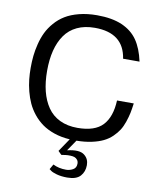

<svg xmlns="http://www.w3.org/2000/svg" viewBox="-105 -848 983 1174"><g transform="rotate(10 386.5 -260.5)"><path d="M393.1 244.1Q356 244.1 327.4 236.1Q298.8 228 289.1 219.7L278.8 211.9L296.9 180.2Q332 198.2 377.9 198.2Q400.4 198.2 420.7 187Q440.9 175.8 440.9 149.9Q440.9 135.3 433.3 126Q425.8 116.7 415.5 113Q405.3 109.4 389.4 108.9Q373.5 108.4 361.8 109.9Q350.1 111.3 334 113.8L313 92.8L368.2 11.2Q314.9 7.8 270.8 -7.3Q226.6 -22.5 195.1 -45.2Q163.6 -67.9 138.9 -98.6Q114.3 -129.4 99.1 -162.4Q84 -195.3 74.2 -233.4Q64.5 -271.5 60.8 -306.4Q57.1 -341.3 57.1 -377.9Q57.1 -417 60.8 -452.6Q64.5 -488.3 74.5 -528.1Q84.5 -567.9 100.6 -601.1Q116.7 -634.3 143.6 -665.3Q170.4 -696.3 205.6 -717.8Q240.7 -739.3 291 -752.2Q341.3 -765.1 401.9 -765.1Q494.6 -765.1 556.9 -738.3Q619.1 -711.4 654.1 -660.9Q689 -610.4 706.1 -530.8H604Q580.6 -687 401.9 -687Q338.9 -687 292 -664.8Q245.1 -642.6 216.3 -601.3Q187.5 -560.1 173.3 -504.2Q159.2 -448.2 159.2 -377.9Q159.2 -307.6 173.3 -251.5Q187.5 -195.3 216.3 -153.3Q245.1 -111.3 292.2 -88.6Q339.4 -65.9 401.9 -65.9Q509.8 -65.9 558.6 -118.2Q607.4 -170.4 611.8 -272.9H715.8Q711.4 -238.8 706.1 -212.9Q700.7 -187 690.2 -156Q679.7 -125 665.5 -102.5Q651.4 -80.1 628.2 -57.6Q605 -35.2 575.2 -20.8Q545.4 -6.3 503.4 2.7Q461.4 11.7 410.2 12.2L363.8 80.1Q401.9 71.3 428 73Q454.1 74.7 469.7 86.9Q485.4 99.1 492.2 114.5Q499 129.9 499 148.9Q499 189.5 474.4 216.8Q449.7 244.1 393.1 244.1Z"/></g></svg>

Font: Standard
Style: Regular
Weight: 400
Designer: Bryce Wilner
Version: Version 2.000;PS 2.0;hotconv 16.6.51;makeotf.lib2.5.65220 DE